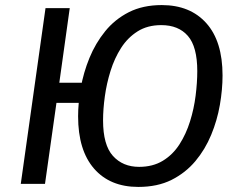

<svg xmlns="http://www.w3.org/2000/svg" viewBox="-20 -721 930 753"><path d="M614.5 -701.1Q725.7 -701.1 789.2 -630.1Q852.8 -559.1 852.8 -425Q852.8 -370 842.3 -309.5Q831.8 -249 808.2 -192Q784.7 -135 746.2 -89Q707.6 -43 652.6 -15.4Q597.5 12.1 522.4 12.1Q411.2 12.1 348.7 -59.9Q286.3 -132 286.3 -264.9Q286.3 -317 296.8 -376.6Q307.3 -436.1 330.8 -493.7Q354.3 -551.2 392.3 -598.2Q430.3 -645.2 485.3 -673.2Q540.4 -701.1 614.5 -701.1ZM158.5 -689.1H253.5L212.6 -396.4H340.5L329.4 -317.6H201.4L156.5 0H61.5ZM612.4 -622.5Q558.5 -622.5 519.7 -598Q480.8 -573.5 454.9 -533Q429 -492.5 413.6 -443.1Q398.1 -393.6 391.2 -343.2Q384.2 -292.8 384.2 -248.9Q384.2 -152.3 423 -109.4Q461.8 -66.6 525.6 -66.6Q579.4 -66.6 618.8 -90.6Q658.1 -114.6 684 -155.1Q709.9 -195.6 725.3 -245Q740.8 -294.5 747.2 -345.9Q753.7 -397.3 753.7 -442.2Q753.7 -537.8 716.9 -580.1Q680.1 -622.5 612.4 -622.5Z"/></svg>

Font: Fira Sans Variable
Style: Italic
Weight: 397
Italic angle: -8°
Designer: Carrois Corporate & Edenspiekermann AG
Foundry: Carrois Corporate GbR & Edenspiekermann AG
Version: Version 4.202